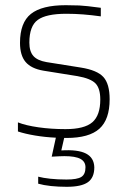

<svg xmlns="http://www.w3.org/2000/svg" viewBox="-20 -524 486 739"><path d="M343 120Q343 160 318 177.5Q293 195 237 195Q204 195 176 192Q148 189 127 183V156Q146 161 174 164Q202 167 236 167Q277 167 293 157Q309 147 309 120Q309 98 289.5 87.5Q270 77 228 77Q219 77 208.5 77.5Q198 78 179 79L195 6Q153 4 114.5 -2.5Q76 -9 49 -18V-53Q79 -41 128 -34Q177 -27 232 -27Q305 -27 335.5 -53.5Q366 -80 366 -141Q366 -184 347.5 -203Q329 -222 278 -231L147 -252Q100 -260 78.5 -285.5Q57 -311 57 -359Q57 -437 99 -470.5Q141 -504 233 -504Q261 -504 285 -503Q309 -502 368 -494V-461Q332 -466 300 -468.5Q268 -471 235 -471Q158 -471 125.5 -447.5Q93 -424 93 -360Q93 -326 108.5 -308.5Q124 -291 159 -285L291 -264Q354 -254 378 -227.5Q402 -201 402 -142Q402 -64 362.5 -28.5Q323 7 236 7H227L216 55Q280 51 311 67Q342 83 343 120Z"/></svg>

Font: Blinker ExtraLight
Style: Regular
Weight: 200
Designer: Juergen Huber
Foundry: supertype
Version: Version 1.017;hotconv 1.0.117;makeotfexe 2.5.65602